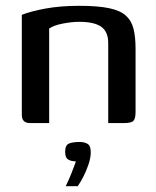

<svg xmlns="http://www.w3.org/2000/svg" viewBox="-20 -423 535 660"><path d="M83 0Q55 0 55 -28V-372Q85 -384 136 -393.5Q187 -403 252 -403Q316 -403 354.5 -395Q393 -387 412.5 -369.5Q432 -352 439 -324Q446 -296 446 -255V-38Q446 -16 439 -8Q432 0 407 0H352V-275Q352 -314 328 -331Q304 -348 252 -348Q227 -348 196 -342Q165 -336 149 -325V0ZM206 217Q218 192 226 171.5Q234 151 241 132Q238 132 232 131Q221 130 212.5 124Q204 118 204 99Q204 76 217 70.5Q230 65 254 65Q270 65 281 71.5Q292 78 292 100Q292 119 284.5 141.5Q277 164 266.5 184.5Q256 205 247 217Z"/></svg>

Font: Genos Medium
Style: Regular
Weight: 500
Designer: Robert E. Leuschke
Foundry: Robert E. Leuschke
Version: Version 1.010; ttfautohint (v1.8.3)